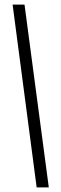

<svg xmlns="http://www.w3.org/2000/svg" viewBox="-20 -763 268 838"><path d="M140 55 35 -743H87L193 55Z"/></svg>

Font: Saira UltraCondensed
Style: Regular
Weight: 400
Width: 1
Designer: Hector Gatti with collaboration of the Omnibus-Type team
Foundry: Omnibus-Type
Version: Version 1.101